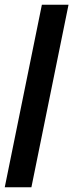

<svg xmlns="http://www.w3.org/2000/svg" viewBox="-22 -709 308 807"><path d="M-2 78 154 -689H266L110 78Z"/></svg>

Font: Bricolage Grotesque 36pt Condensed SemiBold
Style: Regular
Weight: 600
Width: 3
Designer: Mathieu Triay
Foundry: Atelier Triay
Version: Version 1.001;gftools[0.9.33.dev8+g029e19f]